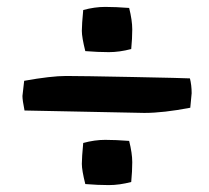

<svg xmlns="http://www.w3.org/2000/svg" viewBox="-20 -535 606 556"><path d="M354 -127Q363 -91 363 -65.5Q363 -40 360 -8Q326 1 295 1Q264 1 227 -2Q217 -42 217 -60.5Q217 -79 221 -121Q254 -130 284.5 -130Q315 -130 354 -127ZM354 -512Q363 -476 363 -450Q363 -424 360 -393Q326 -384 295 -384Q264 -384 227 -387Q217 -427 217 -445.5Q217 -464 221 -506Q254 -515 284.5 -515Q315 -515 354 -512ZM50 -301Q128 -315 171.5 -315Q215 -315 364.5 -312Q514 -309 530 -308Q535 -288 535 -265L531 -223Q453 -208 398 -208L51 -215Q45 -245 45 -257Z"/></svg>

Font: Inika
Style: Bold
Weight: 700
Version: Version 1.001